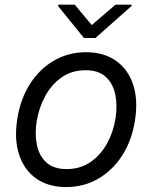

<svg xmlns="http://www.w3.org/2000/svg" viewBox="-20 -771 637 803"><path d="M257.1 11.4Q181.8 11.4 131.2 -24.5Q80.6 -60.4 59.7 -125Q38.7 -189.6 52.6 -275.6Q66.1 -359.4 106.5 -421.7Q147 -484 207 -518.3Q267 -552.6 339.5 -552.6Q414.8 -552.6 465.6 -516.5Q516.3 -480.5 537.3 -415.7Q558.2 -350.9 544 -264.2Q530.5 -181.1 490.1 -119.1Q449.6 -57.2 389.6 -22.9Q329.5 11.4 257.1 11.4ZM258.5 -63.9Q316.1 -63.9 358.7 -93.4Q401.3 -122.9 427.7 -171.2Q454.2 -219.5 463.1 -275.6Q471.6 -328.8 462.4 -374.8Q453.1 -420.8 422.9 -449Q392.8 -477.3 338.1 -477.3Q280.5 -477.3 237.9 -447.4Q195.3 -417.6 169 -369Q142.8 -320.3 133.5 -264.2Q125 -210.9 134.2 -165.3Q143.5 -119.7 173.7 -91.8Q203.8 -63.9 258.5 -63.9ZM292.6 -751.4 363.6 -666.2 463.1 -751.4H531.2L529.8 -745.7L379.3 -612.2H331L223 -745.7L224.4 -751.4Z"/></svg>

Font: Inter UI
Style: Italic
Weight: 400
Italic angle: -9.39999°
Designer: Rasmus Andersson
Foundry: rsms
Version: 3.2;8d6f07862